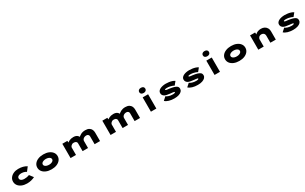

<svg xmlns="http://www.w3.org/2000/svg" viewBox="490 -3524 9895 6223"><g transform="rotate(-30 5437.5 -412.0)"><path d="M500 10Q390 10 306.5 -26Q223 -62 176.5 -125Q130 -188 130 -268Q130 -349 176 -411.5Q222 -474 301.5 -510Q381 -546 481 -546Q575 -546 653.5 -525.5Q732 -505 793 -464L682 -320Q660 -335 631 -347Q602 -359 570 -366Q538 -373 503 -373Q450 -373 413.5 -360Q377 -347 358.5 -324Q340 -301 340 -269Q340 -238 358.5 -214Q377 -190 413 -177Q449 -164 500 -164Q547 -164 581.5 -170Q616 -176 641 -184Q666 -192 684 -199L792 -58Q731 -28 659.5 -9Q588 10 500 10Z M1419 10Q1307 10 1220.5 -25.5Q1134 -61 1086 -124Q1038 -187 1038 -268Q1038 -350 1086 -412.5Q1134 -475 1220.5 -510.5Q1307 -546 1419 -546Q1532 -546 1617 -510.5Q1702 -475 1750 -412.5Q1798 -350 1798 -268Q1798 -187 1750 -124Q1702 -61 1617 -25.5Q1532 10 1419 10ZM1419 -160Q1467 -160 1506.5 -173.5Q1546 -187 1570 -211.5Q1594 -236 1593 -268Q1594 -301 1570 -325.5Q1546 -350 1506.5 -363.5Q1467 -377 1419 -377Q1371 -377 1330.5 -363.5Q1290 -350 1266.5 -326Q1243 -302 1243 -268Q1243 -236 1266.5 -211.5Q1290 -187 1330.5 -173.5Q1371 -160 1419 -160Z M2128 0V-535H2316L2324 -411L2281 -439Q2305 -460 2331.5 -479.5Q2358 -499 2388.5 -514Q2419 -529 2457.5 -537.5Q2496 -546 2544 -546Q2589 -546 2629 -534Q2669 -522 2700.5 -491Q2732 -460 2750 -404L2699 -409L2709 -423Q2732 -447 2759.5 -469Q2787 -491 2820.5 -508.5Q2854 -526 2895 -536Q2936 -546 2985 -546Q3075 -546 3129 -514Q3183 -482 3207 -430.5Q3231 -379 3231 -320V0H3028V-293Q3028 -315 3018 -335Q3008 -355 2987 -368Q2966 -381 2933 -381Q2900 -381 2872.5 -371.5Q2845 -362 2824.5 -345Q2804 -328 2792.5 -305.5Q2781 -283 2781 -258V0H2578V-293Q2578 -317 2566 -337Q2554 -357 2528 -369Q2502 -381 2458 -381Q2429 -381 2405.5 -370Q2382 -359 2365.5 -342Q2349 -325 2340 -307.5Q2331 -290 2331 -278V0Z M3625 0V-535H3813L3821 -411L3778 -439Q3802 -460 3828.5 -479.5Q3855 -499 3885.5 -514Q3916 -529 3954.5 -537.5Q3993 -546 4041 -546Q4086 -546 4126 -534Q4166 -522 4197.5 -491Q4229 -460 4247 -404L4196 -409L4206 -423Q4229 -447 4256.5 -469Q4284 -491 4317.5 -508.5Q4351 -526 4392 -536Q4433 -546 4482 -546Q4572 -546 4626 -514Q4680 -482 4704 -430.5Q4728 -379 4728 -320V0H4525V-293Q4525 -315 4515 -335Q4505 -355 4484 -368Q4463 -381 4430 -381Q4397 -381 4369.5 -371.5Q4342 -362 4321.5 -345Q4301 -328 4289.5 -305.5Q4278 -283 4278 -258V0H4075V-293Q4075 -317 4063 -337Q4051 -357 4025 -369Q3999 -381 3955 -381Q3926 -381 3902.5 -370Q3879 -359 3862.5 -342Q3846 -325 3837 -307.5Q3828 -290 3828 -278V0Z M5135 0V-535H5338V0ZM5237 -642Q5183 -642 5152.5 -667Q5122 -692 5122 -738Q5122 -780 5153 -807Q5184 -834 5237 -834Q5291 -834 5321.5 -809Q5352 -784 5352 -738Q5352 -696 5321 -669Q5290 -642 5237 -642Z M6015 10Q5903 10 5814 -16.5Q5725 -43 5672 -93L5790 -199Q5826 -170 5888.5 -150Q5951 -130 6035 -130Q6053 -130 6069.5 -132Q6086 -134 6098.5 -138Q6111 -142 6118 -148Q6125 -154 6125 -162Q6125 -172 6106 -178Q6084 -185 6048 -188Q6012 -191 5983 -194Q5911 -203 5859 -212.5Q5807 -222 5769 -242Q5735 -263 5714.5 -294Q5694 -325 5694 -371Q5694 -413 5719 -446Q5744 -479 5787 -501Q5830 -523 5885.5 -534.5Q5941 -546 6002 -546Q6060 -546 6118 -538Q6176 -530 6229 -513Q6282 -496 6324 -468L6226 -347Q6200 -362 6160.5 -376.5Q6121 -391 6072 -400.5Q6023 -410 5968 -410Q5951 -410 5936.5 -408.5Q5922 -407 5911 -404Q5900 -401 5893.5 -396Q5887 -391 5887 -385Q5887 -381 5890 -377Q5893 -373 5898 -370Q5915 -360 5950.5 -356Q5986 -352 6027 -347Q6130 -333 6191 -313.5Q6252 -294 6283 -270Q6309 -250 6318.5 -225Q6328 -200 6328 -169Q6328 -117 6290.5 -77Q6253 -37 6183 -13.5Q6113 10 6015 10Z M6891 10Q6779 10 6690 -16.5Q6601 -43 6548 -93L6666 -199Q6702 -170 6764.5 -150Q6827 -130 6911 -130Q6929 -130 6945.5 -132Q6962 -134 6974.5 -138Q6987 -142 6994 -148Q7001 -154 7001 -162Q7001 -172 6982 -178Q6960 -185 6924 -188Q6888 -191 6859 -194Q6787 -203 6735 -212.5Q6683 -222 6645 -242Q6611 -263 6590.5 -294Q6570 -325 6570 -371Q6570 -413 6595 -446Q6620 -479 6663 -501Q6706 -523 6761.5 -534.5Q6817 -546 6878 -546Q6936 -546 6994 -538Q7052 -530 7105 -513Q7158 -496 7200 -468L7102 -347Q7076 -362 7036.5 -376.5Q6997 -391 6948 -400.5Q6899 -410 6844 -410Q6827 -410 6812.5 -408.5Q6798 -407 6787 -404Q6776 -401 6769.5 -396Q6763 -391 6763 -385Q6763 -381 6766 -377Q6769 -373 6774 -370Q6791 -360 6826.5 -356Q6862 -352 6903 -347Q7006 -333 7067 -313.5Q7128 -294 7159 -270Q7185 -250 7194.5 -225Q7204 -200 7204 -169Q7204 -117 7166.5 -77Q7129 -37 7059 -13.5Q6989 10 6891 10Z M7517 0V-535H7720V0ZM7619 -642Q7565 -642 7534.5 -667Q7504 -692 7504 -738Q7504 -780 7535 -807Q7566 -834 7619 -834Q7673 -834 7703.5 -809Q7734 -784 7734 -738Q7734 -696 7703 -669Q7672 -642 7619 -642Z M8445 10Q8333 10 8246.5 -25.5Q8160 -61 8112 -124Q8064 -187 8064 -268Q8064 -350 8112 -412.5Q8160 -475 8246.5 -510.5Q8333 -546 8445 -546Q8558 -546 8643 -510.5Q8728 -475 8776 -412.5Q8824 -350 8824 -268Q8824 -187 8776 -124Q8728 -61 8643 -25.5Q8558 10 8445 10ZM8445 -160Q8493 -160 8532.5 -173.5Q8572 -187 8596 -211.5Q8620 -236 8619 -268Q8620 -301 8596 -325.5Q8572 -350 8532.5 -363.5Q8493 -377 8445 -377Q8397 -377 8356.5 -363.5Q8316 -350 8292.5 -326Q8269 -302 8269 -268Q8269 -236 8292.5 -211.5Q8316 -187 8356.5 -173.5Q8397 -160 8445 -160Z M9154 0V-535H9342L9352 -387L9300 -372Q9311 -419 9345.5 -458.5Q9380 -498 9435.5 -522Q9491 -546 9562 -546Q9640 -546 9695 -515Q9750 -484 9779.5 -432Q9809 -380 9809 -316V0H9606V-264Q9606 -299 9591 -325.5Q9576 -352 9549 -367Q9522 -382 9485 -382Q9451 -382 9427 -370.5Q9403 -359 9387.5 -341.5Q9372 -324 9364.5 -303.5Q9357 -283 9357 -265V0H9256Q9205 0 9179.5 0Q9154 0 9154 0Z M10462 10Q10350 10 10261 -16.5Q10172 -43 10119 -93L10237 -199Q10273 -170 10335.5 -150Q10398 -130 10482 -130Q10500 -130 10516.5 -132Q10533 -134 10545.5 -138Q10558 -142 10565 -148Q10572 -154 10572 -162Q10572 -172 10553 -178Q10531 -185 10495 -188Q10459 -191 10430 -194Q10358 -203 10306 -212.5Q10254 -222 10216 -242Q10182 -263 10161.5 -294Q10141 -325 10141 -371Q10141 -413 10166 -446Q10191 -479 10234 -501Q10277 -523 10332.5 -534.5Q10388 -546 10449 -546Q10507 -546 10565 -538Q10623 -530 10676 -513Q10729 -496 10771 -468L10673 -347Q10647 -362 10607.5 -376.5Q10568 -391 10519 -400.5Q10470 -410 10415 -410Q10398 -410 10383.5 -408.5Q10369 -407 10358 -404Q10347 -401 10340.5 -396Q10334 -391 10334 -385Q10334 -381 10337 -377Q10340 -373 10345 -370Q10362 -360 10397.5 -356Q10433 -352 10474 -347Q10577 -333 10638 -313.5Q10699 -294 10730 -270Q10756 -250 10765.5 -225Q10775 -200 10775 -169Q10775 -117 10737.5 -77Q10700 -37 10630 -13.5Q10560 10 10462 10Z"/></g></svg>

Font: Lexend Zetta Black
Style: Regular
Weight: 900
Designer: Bonnie Shaver-Troup, Thomas Jockin
Foundry: Lexend
Version: Version 1.007